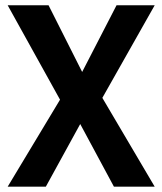

<svg xmlns="http://www.w3.org/2000/svg" viewBox="-20 -700 609 720"><path d="M162.1 -680.2 288.1 -430.2 417 -680.2H560.1L363.8 -333L560.1 0H407.2L280.8 -234.9L151.9 0H8.8L205.1 -326.2L8.8 -680.2Z"/></svg>

Font: TitilliumWeb-Bold
Style: Bold
Weight: 700
Version: Version 1.001;PS 57.000;hotconv 1.0.70;makeotf.lib2.5.55311